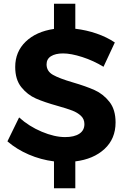

<svg xmlns="http://www.w3.org/2000/svg" viewBox="-20 -865 677 1035"><path d="M372 -421Q444 -400 490.5 -379Q537 -358 570 -316Q603 -274 603 -205Q603 -117 543.5 -62Q484 -7 386 5V150H271V5Q200 -4 135 -32Q70 -60 20 -103L83 -232Q136 -184 205 -155Q274 -126 331 -126Q380 -126 407.5 -144Q435 -162 435 -196Q435 -223 416.5 -240.5Q398 -258 369.5 -269Q341 -280 291 -294Q219 -314 173.5 -334Q128 -354 95 -395Q62 -436 62 -504Q62 -586 118.5 -640.5Q175 -695 271 -709V-845H386V-710Q446 -703 501 -684Q556 -665 599 -636L538 -505Q484 -538 423.5 -557.5Q363 -577 320 -577Q279 -577 255 -562Q231 -547 231 -518Q231 -481 265.5 -461.5Q300 -442 372 -421Z"/></svg>

Font: Montserrat SemiBold
Style: Regular
Weight: 600
Designer: Julieta Ulanovsky
Foundry: Julieta Ulanovsky
Version: Version 6.001